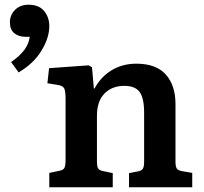

<svg xmlns="http://www.w3.org/2000/svg" viewBox="-20 -794 863 814"><path d="M189 0V-61L232 -70Q248 -73 253 -82Q258 -91 258 -118V-374Q258 -408 252 -419.5Q246 -431 224 -434L181 -441L188 -505L356 -517L370 -509L378 -419H381Q407 -468 453 -496Q499 -524 558 -524Q642 -524 683 -478Q724 -432 724 -353V-109Q724 -88 729.5 -79.5Q735 -71 754 -68L795 -61V0H527V-60L563 -67Q580 -70 585.5 -78.5Q591 -87 591 -109V-316Q591 -378 572 -404Q553 -430 507 -430Q455 -430 423 -397.5Q391 -365 391 -303V-112Q391 -90 395.5 -81Q400 -72 416 -69L458 -60V0ZM59 -487 27 -531Q65 -557 84 -583.5Q103 -610 106 -638H87Q60 -638 41 -653Q22 -668 22 -699Q22 -731 44 -752.5Q66 -774 101 -774Q145 -774 167 -747.5Q189 -721 189 -683Q189 -634 156 -579.5Q123 -525 59 -487Z"/></svg>

Font: Literata 12pt SemiBold
Style: Regular
Weight: 600
Designer: Latin by Veronika Burian and Jose Scaglione. Greek by Irene Vlachou. Cyrillic by Vera Evstafieva.
Foundry: TypeTogether
Version: Version 3.002